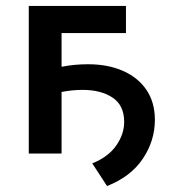

<svg xmlns="http://www.w3.org/2000/svg" viewBox="-20 -515 587 644"><path d="M76.5 0V-495H402.5V-404H186.5V-291Q209 -295.5 231 -297.5Q253 -299.5 275.5 -299.5Q341.5 -299.5 392 -277.5Q442.5 -255.5 471 -213.8Q499.5 -172 499.5 -113Q499.5 -43 459.2 17.2Q419 77.5 339 109L289.5 33Q343 11.5 369.8 -26.8Q396.5 -65 396.5 -106Q396.5 -161.5 357.8 -187.5Q319 -213.5 257 -213.5Q221.5 -213.5 186.5 -206.5V0Z"/></svg>

Font: Geologica
Style: Regular
Weight: 400
Designer: Sindre Bremnes, Frode Helland
Foundry: Monokrom Skriftforlag AS
Version: Version 1.010; ttfautohint (v1.8.4.7-5d5b);gftools[0.9.28]